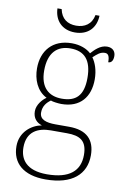

<svg xmlns="http://www.w3.org/2000/svg" viewBox="-103 -784 722 1084"><g transform="rotate(10 258.0 -241.5)"><path d="M256 -606C332 -606 375 -655 377 -723H354C344 -669 305 -645 256 -645C207 -645 171 -669 160 -723H136C138 -655 181 -606 256 -606ZM236 240C390 240 466 170 466 62C466 -28 417 -76 317 -76H238C185 -76 147 -88 147 -128C147 -164 166 -187 190 -204C200 -199 235 -195 251 -195C359 -195 413 -264 413 -364C413 -418 397 -459 378 -485C401 -506 417 -522 444 -522C464 -522 471 -506 471 -473C490 -473 499 -489 499 -513C499 -538 484 -559 450 -559C410 -559 379 -525 361 -505C338 -527 299 -543 251 -543C141 -543 81 -471 81 -370C81 -307 105 -244 163 -215C141 -200 111 -167 111 -129C111 -89 134 -66 164 -57C105 -46 43 2 43 83C43 180 110 240 236 240ZM248 -225C173 -225 123 -268 123 -364C123 -468 173 -513 248 -513C328 -513 371 -468 371 -365C371 -262 327 -225 248 -225ZM239 210C121 210 83 151 83 83C83 -7 144 -38 219 -38H311C386 -38 427 -15 427 67C427 157 369 210 239 210Z"/></g></svg>

Font: Noto Serif Myanmar ExtraLight
Style: Regular
Weight: 200
Designer: Ben Mitchell and the Monotype Design Team
Foundry: Monotype Imaging Inc.
Version: Version 2.106